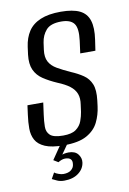

<svg xmlns="http://www.w3.org/2000/svg" viewBox="-77 -553 501 746"><g transform="rotate(-10 173.5 -180.5)"><path d="M138.2 8.3Q90.5 8.3 64.2 -3.1Q38 -14.5 27.4 -34Q16.8 -53.5 16.7 -78.9Q16.6 -104.3 20.5 -131.9L25.5 -169.5H87.8L81.4 -122.5Q77.9 -97.4 77.6 -76.2Q77.2 -54.9 90.9 -42.2Q104.6 -29.5 142.2 -29.5Q176.3 -29.5 193.1 -41.9Q209.9 -54.3 216.7 -73Q223.4 -91.6 225.9 -107.8L229.7 -136Q233.7 -161 226.9 -178.9Q220 -196.7 202.5 -210.1Q185 -223.5 154.9 -235.7Q124.6 -248.9 101.6 -264.2Q78.6 -279.5 68.1 -303Q57.6 -326.5 61.9 -362.8L65.9 -392.9Q70.8 -428.1 87.2 -453.2Q103.7 -478.3 135.3 -491.6Q166.9 -505 215.3 -505Q263.4 -505 290.3 -491.9Q317.2 -478.8 326.3 -450Q335.5 -421.1 328.5 -374.4L322.3 -332.4H262.5L269 -381.2Q275.3 -430.3 261.1 -448.7Q247 -467.2 211 -467.2Q169 -467.2 151.3 -447.2Q133.7 -427.2 129.5 -398.4L125.7 -370.7Q121.9 -342 131.6 -323.9Q141.2 -305.8 162.7 -293.4Q184.1 -281 213.9 -267.6Q241.2 -256.1 261.5 -242.2Q281.9 -228.3 291.5 -204.9Q301 -181.5 296 -140.8L293.2 -118.3Q289 -85 274.9 -56.3Q260.8 -27.5 228.8 -9.6Q196.8 8.3 138.2 8.3ZM115.7 143.8Q100.2 143.8 88.2 138.5Q76.3 133.2 68.8 129.2L82 105.7Q87 110 98 113.9Q109 117.8 116.7 117.8Q136.9 117.8 147.7 108.9Q158.6 99.9 159.6 87.4Q164 59.8 133.2 59.8Q126.5 59.8 119.3 62.5Q112 65.2 105.8 69.3L87.3 58L127 0H155.5L121.1 49.1L115.8 47.3Q123.5 42.6 132.8 40.6Q142.1 38.7 150.8 38.7Q176.4 38.7 188 53.8Q199.6 68.9 197.3 86.2Q194 111.2 172.2 127.5Q150.5 143.8 115.7 143.8Z"/></g></svg>

Font: Alumni Sans SC Thin
Style: Italic
Weight: 100
Italic angle: -8°
Designer: Robert E. Leuschke
Foundry: Robert E. Leuschke
Version: Version 1.016